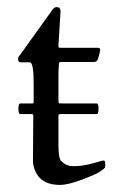

<svg xmlns="http://www.w3.org/2000/svg" viewBox="-20 -510 329 542"><path d="M75 -275.9Q75 -334 64 -334H39.1Q31 -334 31 -344Q31 -349.1 35.9 -354L127 -481Q132.8 -490 139.9 -490Q150.9 -490 150.9 -478L145 -382.1Q145 -376.7 146 -375.9Q147 -375 153.1 -375H256.1Q262.9 -375 262.9 -368.9Q262.9 -367.7 260 -355.1Q257.1 -342.5 253.8 -338.7Q250.5 -335 243.9 -335H148.9Q145 -335 145 -292V-225.1Q145 -220.2 146 -219.1Q147 -218 152.1 -218H252.9Q258.1 -218 258.1 -203Q258.1 -188 252.9 -188H152.1Q147 -188 146 -186.9Q145 -185.8 145 -180.9V-100.1Q145 -63.5 152.6 -55.7Q166.7 -41 186.9 -41Q207 -41 225.2 -44.9Q243.4 -48.8 256 -52.9Q268.6 -56.9 272.8 -56.9Q277.1 -56.9 277.1 -47.5Q277.1 -38.1 276.2 -36.5Q275.4 -34.9 264.6 -27Q253.9 -19 213 -3.5Q172.1 12 149.7 12Q127.2 12 111.9 5.4Q96.7 -1.2 88.4 -12.2Q73 -32.7 73 -59.1L74 -184.1Q74 -188 69.1 -188H37.1Q32 -188 32 -203Q32 -218 37.1 -218H70.1Q73.7 -218 74.3 -218.6Q75 -219.2 75 -222.9Z"/></svg>

Font: Fanwood Text
Style: Regular
Weight: 400
Version: Version 1.1001